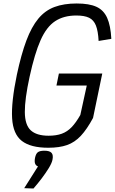

<svg xmlns="http://www.w3.org/2000/svg" viewBox="-20 -834 659 1102"><path d="M257 14Q156 14 105.5 -25Q55 -64 49.5 -155.5Q44 -247 77 -406Q102 -523 131.5 -601.5Q161 -680 200 -727Q239 -774 293 -794Q347 -814 420 -814Q492 -814 533.5 -795Q575 -776 595 -731.5Q615 -687 619 -611L546 -599Q543 -656 530.5 -687.5Q518 -719 491.5 -732Q465 -745 418 -745Q346 -745 296.5 -712.5Q247 -680 213 -603.5Q179 -527 150 -394Q122 -265 122.5 -191Q123 -117 156.5 -86Q190 -55 259 -55Q303 -55 334.5 -66.5Q366 -78 391 -104Q416 -130 441 -174L478 -343H304L318 -412H567L514 -157Q479 -92 444 -54.5Q409 -17 365 -1.5Q321 14 257 14ZM119 246 198 121Q186 117 181.5 105Q177 93 181 72Q186 48 197.5 39.5Q209 31 235 31Q265 31 276 43.5Q287 56 281 84Q277 103 259.5 131.5Q242 160 218.5 191Q195 222 172 248Z"/></svg>

Font: Victor Mono
Style: Italic
Weight: 400
Italic angle: -12°
Monospace: yes
Designer: Rune Bjørnerås
Version: Version 1.561;gftools[0.9.30]